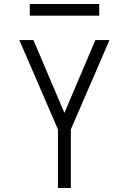

<svg xmlns="http://www.w3.org/2000/svg" viewBox="-20 -934 640 954"><path d="M268 0V-291L76 -735H146L300 -373L454 -735H524L332 -291V0ZM128 -856V-914H473V-856Z"/></svg>

Font: Iosevka Aile Light
Style: Regular
Weight: 300
Designer: Belleve Invis
Foundry: Belleve Invis
Version: Version 27.3.5; ttfautohint (v1.8.4)